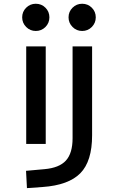

<svg xmlns="http://www.w3.org/2000/svg" viewBox="-20 -764 626 1019"><path d="M123 234.4 118.2 142.6 215.8 133.8Q294.4 127 329.8 88.1Q365.2 49.3 365.2 -30.3V-517.6H468.8V-45.9Q468.8 92.3 406.2 155.5Q343.8 218.8 206.1 228.5ZM119.1 0V-517.6H222.7V0ZM169.9 -599.6Q140.1 -599.6 118.9 -620.8Q97.7 -642.1 97.7 -671.9Q97.7 -702.1 118.9 -723.1Q140.1 -744.1 169.9 -744.1Q200.2 -744.1 221.2 -723.1Q242.2 -702.1 242.2 -671.9Q242.2 -642.1 221.2 -620.8Q200.2 -599.6 169.9 -599.6ZM416 -599.6Q386.2 -599.6 365 -620.8Q343.8 -642.1 343.8 -671.9Q343.8 -702.1 365 -723.1Q386.2 -744.1 416 -744.1Q446.3 -744.1 467.3 -723.1Q488.3 -702.1 488.3 -671.9Q488.3 -642.1 467.3 -620.8Q446.3 -599.6 416 -599.6Z"/></svg>

Font: Cascadia Code NF
Style: Regular
Weight: 400
Monospace: yes
Designer: Aaron Bell
Foundry: Saja Typeworks
Version: Version 2404.023; ttfautohint (v1.8.4)